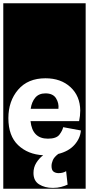

<svg xmlns="http://www.w3.org/2000/svg" viewBox="-30 -937 542 1170"><path d="M-10 213V-917H492V213ZM463 -142 355 -162Q351 -142 332.5 -117Q314 -92 262 -92Q167 -92 156 -199H452Q459 -231 459 -264Q458 -352 399.5 -406Q341 -460 247 -460Q140 -460 80.5 -390.5Q21 -321 21 -217Q21 -109 80.5 -52.5Q140 4 233 9Q208 28 191 55.5Q174 83 174 117Q174 165 208.5 186.5Q243 208 292 208Q320 208 342.5 202Q365 196 382 188L373 106Q354 118 327 118Q309 118 296.5 109Q284 100 284 74Q284 58 292 39Q300 20 325 1Q389 -15 424 -54.5Q459 -94 463 -142ZM326 -274H157Q163 -316 185 -342Q207 -368 247 -368Q293 -368 311.5 -338Q330 -308 326 -274Z"/></svg>

Font: Zilla Slab Highlight
Style: Bold
Weight: 700
Designer: Typotheque Type Foundry
Foundry: Typotheque type foundry
Version: Version 1.1; 2017; ttfautohint (v1.6)